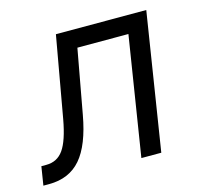

<svg xmlns="http://www.w3.org/2000/svg" viewBox="-103 -645 789 745"><g transform="rotate(-15 291.5 -272.5)"><path d="M-17 5 -5 -70H15Q59 -70 84 -105.5Q109 -141 124 -224L182 -550H545L458 0H378L454 -478H249L202 -221Q181 -104 134 -49.5Q87 5 6 5Z"/></g></svg>

Font: JetBrains Mono NL Light
Style: Italic
Weight: 300
Italic angle: -9°
Designer: Philipp Nurullin, Konstantin Bulenkov
Foundry: JetBrains
Version: Version 2.304; ttfautohint (v1.8.4.7-5d5b)